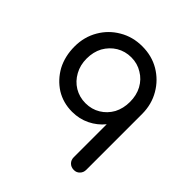

<svg xmlns="http://www.w3.org/2000/svg" viewBox="-203 -713 1109 1109"><g transform="rotate(45 351.5 -158.5)"><path d="M563.5 234.4Q540 234.4 525.4 219.7Q510.7 205.1 510.7 182.6Q510.7 92.8 510.7 -86.9Q476.6 -44.9 426.8 -20.5Q377 3.9 318.4 3.9Q245.1 3.9 186.5 -32.2Q128.9 -69.3 94.7 -130.9Q61.5 -194.3 61.5 -273.4Q61.5 -351.6 98.6 -415Q134.8 -477.5 197.3 -513.7Q259.8 -550.8 337.9 -550.8Q416 -550.8 477.5 -514.6Q540 -477.5 576.2 -415Q613.3 -351.6 613.3 -273.4Q613.3 -121.1 613.3 182.6Q613.3 205.1 598.6 219.7Q585 234.4 563.5 234.4ZM337.9 -85.9Q388.7 -85.9 428.7 -110.4Q468.8 -134.8 492.2 -176.8Q514.6 -219.7 514.6 -273.4Q514.6 -327.1 492.2 -369.1Q468.8 -412.1 428.7 -435.5Q388.7 -460.9 337.9 -460.9Q288.1 -460.9 247.1 -436.5Q207 -412.1 182.6 -369.1Q160.2 -327.1 160.2 -273.4Q160.2 -219.7 183.6 -177.7Q207 -134.8 247.1 -110.4Q288.1 -85.9 337.9 -85.9Z"/></g></svg>

Font: Abed
Style: Bold
Weight: 700
Designer: Johan Aakerlund
Version: Version 3.105